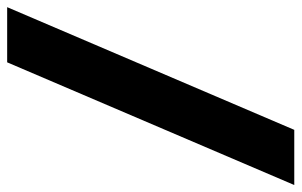

<svg xmlns="http://www.w3.org/2000/svg" viewBox="-185 -543 842 536"><g transform="rotate(90 236.0 -275.0)"><path d="M-12 126 330.5 -675.5H484.5L142 126Z"/></g></svg>

Font: Anek Odia Medium ExtraBold
Style: Regular
Weight: 800
Version: Version 1.003